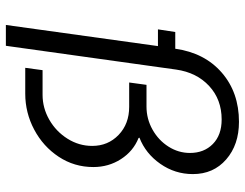

<svg xmlns="http://www.w3.org/2000/svg" viewBox="-110 -658 834 654"><g transform="rotate(90 307.0 -331.0)"><path d="M573 -571Q573 -510 538 -460Q503 -410 449 -389L450 -386Q495 -368 522 -326Q549 -284 549 -232Q549 -167 514 -114Q479 -61 421.5 -30.5Q364 0 299 0H211L219 -59H303Q348 -59 388 -82Q428 -105 452.5 -144Q477 -183 477 -228Q477 -282 439.5 -318Q402 -354 344 -354H261L269 -413H343Q385 -413 421.5 -433.5Q458 -454 479.5 -488Q501 -522 501 -561Q501 -609 470.5 -639Q440 -669 387 -669Q319 -669 273 -626.5Q227 -584 217 -514L136 66H65L137 -452H80L89 -511H146Q160 -611 227.5 -669.5Q295 -728 395 -728Q473 -728 523 -684.5Q573 -641 573 -571Z"/></g></svg>

Font: Chivo Light Italic
Style: Regular
Weight: 300
Italic angle: -8.05°
Designer: Hector Gatti
Foundry: Omnibus-Type
Version: Version 1.007